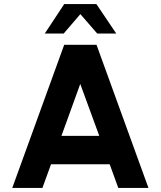

<svg xmlns="http://www.w3.org/2000/svg" viewBox="-20 -919 786 939"><path d="M294 -700H452L706 0H558.5L516.5 -115.5H229.5L187.5 0H40ZM280.5 -254.5H465.5L372.5 -508.5ZM451.5 -899 548.5 -755H455.5L373 -850L291.5 -755H199L294 -899Z"/></svg>

Font: Urbanist ExtraBold
Style: Regular
Weight: 800
Designer: Corey Hu
Foundry: Corey Hu
Version: Version 1.330; ttfautohint (v1.8.4.7-5d5b)